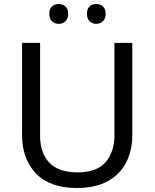

<svg xmlns="http://www.w3.org/2000/svg" viewBox="-20 -928 771 958"><path d="M640 -252Q640 -178 610 -118.5Q580 -59 518.5 -24.5Q457 10 362 10Q229 10 159.5 -62.5Q90 -135 90 -254V-714H180V-251Q180 -164 226.5 -116Q273 -68 367 -68Q464 -68 507.5 -119.5Q551 -171 551 -252V-714H640ZM226 -859Q226 -885 240 -896.5Q254 -908 273 -908Q292 -908 306 -896.5Q320 -885 320 -859Q320 -834 306 -821.5Q292 -809 273 -809Q254 -809 240 -821.5Q226 -834 226 -859ZM414 -859Q414 -885 427.5 -896.5Q441 -908 460 -908Q479 -908 493 -896.5Q507 -885 507 -859Q507 -834 493 -821.5Q479 -809 460 -809Q441 -809 427.5 -821.5Q414 -834 414 -859Z"/></svg>

Font: Noto Sans Ogham
Style: Regular
Weight: 400
Designer: Monotype Design Team
Foundry: Monotype Imaging Inc.
Version: Version 2.001; ttfautohint (v1.8.4.7-5d5b)